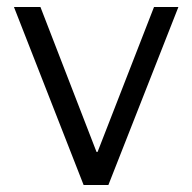

<svg xmlns="http://www.w3.org/2000/svg" viewBox="-20 -531 552 551"><path d="M257 -95H260L422 -511H492L291 0H220L20 -511H96Z"/></svg>

Font: Chivo Light
Style: Regular
Weight: 300
Designer: Hector Gatti
Foundry: Omnibus-Type
Version: Version 1.007